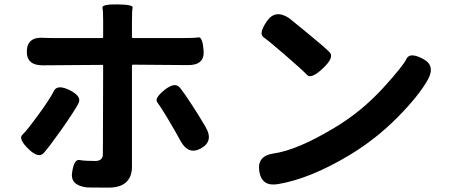

<svg xmlns="http://www.w3.org/2000/svg" viewBox="-20 -807 2040 873"><path d="M475 46Q377 46 373 45Q298 35 308 -24Q317 -84 341 -79.5Q365 -75 412 -75Q431 -75 439 -83Q447 -91 447.5 -101Q448 -111 448 -148L449 -508Q449 -513 444 -512L176 -510Q100 -509 102 -575Q104 -641 180 -635Q195 -634 231 -634H444Q449 -634 449 -639V-714Q449 -756 446 -772Q443 -788 515 -787Q586 -786 583 -772.5Q580 -759 580 -714V-639Q580 -634 585 -634H812Q864 -634 882.5 -637Q901 -640 906 -575Q910 -510 834 -511L585 -513Q580 -513 580 -508V-48Q580 -3 553.5 21.5Q527 46 475 46ZM109 -130Q62 -176 82 -194.5Q102 -213 155.5 -286.5Q209 -360 224.5 -392.5Q240 -425 297 -397Q353 -369 337 -337.5Q321 -306 261 -220Q203 -138 179 -111.5Q155 -85 109 -130ZM895 -133Q837 -100 801 -166L776 -211Q758 -243 739 -274Q709 -324 695 -342Q681 -360 728 -398Q776 -436 798 -408.5Q820 -381 852 -331Q873 -299 893 -266L914 -231Q953 -166 895 -133Z M1245 30Q1170 43 1159 -28Q1148 -98 1223 -109Q1331 -124 1499 -225Q1622 -298 1722 -407Q1813 -507 1828 -539Q1843 -571 1902 -540Q1962 -510 1925 -444Q1883 -370 1788 -274Q1689 -174 1571 -103Q1392 5 1245 30ZM1448 -496Q1395 -446 1376 -466.5Q1357 -487 1279 -554.5Q1201 -622 1178 -638Q1155 -654 1193 -710Q1231 -766 1294 -725Q1297 -723 1375 -659Q1457 -592 1479 -569Q1501 -546 1448 -496Z"/></svg>

Font: Resource Han Rounded KR
Style: Bold
Weight: 700
Designer: Cyano Hao (round all glyphs); Ryoko NISHIZUKA 西塚涼子 (kana, bopomofo & ideographs); Paul D. Hunt (Latin, Greek & Cyrillic)
Foundry: Cyano Hao
Version: 0.990